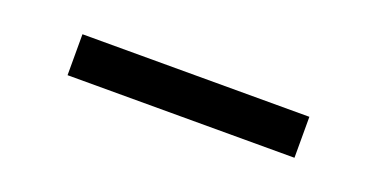

<svg xmlns="http://www.w3.org/2000/svg" viewBox="-20 -503 640 326"><g transform="rotate(20 300.0 -340.0)"><path d="M95 -303V-377H505V-303Z"/></g></svg>

Font: Iosevka Plex Etoile
Style: Regular
Weight: 400
Designer: Belleve Invis
Foundry: Belleve Invis
Version: Version 25.1.1; ttfautohint (v1.8.4)